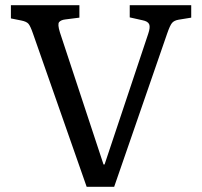

<svg xmlns="http://www.w3.org/2000/svg" viewBox="-20 -720 779 740"><path d="M314 0 107 -591Q97 -620 89.5 -628.5Q82 -637 62 -641L22 -649V-700H286V-652L231 -645Q215 -643 208 -635Q201 -627 211 -595L379 -86H383L551 -589Q560 -615 555 -626.5Q550 -638 529 -642L480 -653V-700H717V-652L668 -644Q651 -641 643 -631.5Q635 -622 624 -590L420 0Z"/></svg>

Font: Text Regular
Style: Regular
Weight: 400
Designer: Latin by Veronika Burian and Jose Scaglione. Greek by Irene Vlachou. Cyrillic by Vera Evstafieva.
Foundry: TypeTogether
Version: Version 3.002